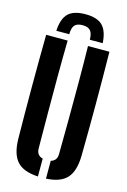

<svg xmlns="http://www.w3.org/2000/svg" viewBox="-144 -1041 741 1117"><g transform="rotate(15 226.5 -483.0)"><path d="M36 -174Q32 -487 36 -800H165.5Q163.5 -696.5 163.2 -585.8Q163 -475 163.5 -364.5Q164 -254 165 -150.5Q165 -109 203 -99V8.5Q114.5 4 76 -39Q37.5 -82 36 -174ZM251.5 8.5V-99Q288 -108.5 288 -150.5Q289 -254 289.8 -364.5Q290.5 -475 290.2 -585.8Q290 -696.5 288 -800H417Q421.5 -487 417 -174Q415.5 -82 377.2 -39Q339 4 251.5 8.5ZM227 -975Q156 -975 123.5 -943.2Q91 -911.5 87 -838H165Q165 -876 179.2 -892.5Q193.5 -909 227 -909Q260 -909 274.2 -892.5Q288.5 -876 289 -838H366.5Q362 -911.5 329.5 -943.2Q297 -975 227 -975Z"/></g></svg>

Font: Big Shoulders Stencil Display ExtraBold
Style: Regular
Weight: 800
Designer: Patric King
Foundry: XO Type Co
Version: Version 1.000